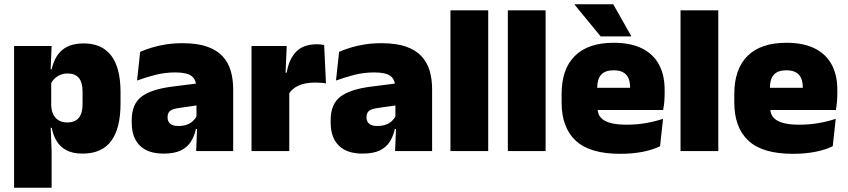

<svg xmlns="http://www.w3.org/2000/svg" viewBox="-20 -708 3974 900"><path d="M367 12Q322.5 12 293 -3Q263.5 -18 246.5 -45.2Q229.5 -72.5 222.5 -109H180L220 -216.5Q220.5 -191 229.2 -172.5Q238 -154 254.8 -144Q271.5 -134 295.5 -134Q331 -134 349 -155.2Q367 -176.5 367 -219V-279Q367 -322 349.5 -342.8Q332 -363.5 296.5 -363.5Q277.5 -363.5 261.5 -356.5Q245.5 -349.5 234 -337.8Q222.5 -326 217 -311.5L176.5 -383.5H222.5Q229.5 -417.5 246.5 -445Q263.5 -472.5 294 -488.5Q324.5 -504.5 372.5 -504.5Q457.5 -504.5 501.2 -447.5Q545 -390.5 545 -275.5V-223Q545 -106.5 501.2 -47.2Q457.5 12 367 12ZM46 172V-492.5H222L216 -352L220 -340V-158L217 -128.5L222 0V172Z M899.5 0 904.5 -126 901 -130.5V-283.5L899.5 -301.5Q899.5 -336 877.2 -352.2Q855 -368.5 801.5 -368.5Q753 -368.5 708.2 -357Q663.5 -345.5 622.5 -330.5L637 -465Q662 -476 692.5 -485.2Q723 -494.5 759 -500Q795 -505.5 835.5 -505.5Q904 -505.5 949.8 -489.8Q995.5 -474 1022.5 -445.2Q1049.5 -416.5 1061.2 -377Q1073 -337.5 1073 -290V0ZM747 12Q673 12 635.2 -25.8Q597.5 -63.5 597.5 -133V-145.5Q597.5 -219.5 642.8 -254.5Q688 -289.5 787.5 -302L913 -318L923.5 -217L817 -201.5Q788 -197.5 776.8 -187.8Q765.5 -178 765.5 -159V-157Q765.5 -139.5 777.2 -128.5Q789 -117.5 816.5 -117.5Q839.5 -117.5 856.2 -123.8Q873 -130 884.2 -140.5Q895.5 -151 902 -163.5L927 -103.5H898.5Q891 -70 874.8 -44Q858.5 -18 828 -3Q797.5 12 747 12Z M1333.5 -267.5 1282.5 -367.5H1324Q1334 -430 1368 -465.2Q1402 -500.5 1465.5 -500.5Q1475 -500.5 1483.2 -499.5Q1491.5 -498.5 1499.5 -497L1508 -317Q1498 -319 1484.2 -320Q1470.5 -321 1457.5 -321Q1410.5 -321 1379.5 -306.8Q1348.5 -292.5 1333.5 -267.5ZM1159 0V-492.5H1324L1317 -329.5H1336V0Z M1832 0 1837 -126 1833.5 -130.5V-283.5L1832 -301.5Q1832 -336 1809.8 -352.2Q1787.5 -368.5 1734 -368.5Q1685.5 -368.5 1640.8 -357Q1596 -345.5 1555 -330.5L1569.5 -465Q1594.5 -476 1625 -485.2Q1655.5 -494.5 1691.5 -500Q1727.5 -505.5 1768 -505.5Q1836.5 -505.5 1882.2 -489.8Q1928 -474 1955 -445.2Q1982 -416.5 1993.8 -377Q2005.5 -337.5 2005.5 -290V0ZM1679.5 12Q1605.5 12 1567.8 -25.8Q1530 -63.5 1530 -133V-145.5Q1530 -219.5 1575.2 -254.5Q1620.5 -289.5 1720 -302L1845.5 -318L1856 -217L1749.5 -201.5Q1720.5 -197.5 1709.2 -187.8Q1698 -178 1698 -159V-157Q1698 -139.5 1709.8 -128.5Q1721.5 -117.5 1749 -117.5Q1772 -117.5 1788.8 -123.8Q1805.5 -130 1816.8 -140.5Q1828 -151 1834.5 -163.5L1859.5 -103.5H1831Q1823.5 -70 1807.2 -44Q1791 -18 1760.5 -3Q1730 12 1679.5 12Z M2091.5 0V-659.5H2268.5V0Z M2360.5 0V-659.5H2537.5V0Z M2886.5 13Q2745 13 2678.8 -48.5Q2612.5 -110 2612.5 -228.5V-267Q2612.5 -384.5 2674.8 -446Q2737 -507.5 2856.5 -507.5Q2936 -507.5 2989 -481.2Q3042 -455 3068.8 -405.8Q3095.5 -356.5 3095.5 -287V-271.5Q3095.5 -251.5 3093.8 -230.8Q3092 -210 3088.5 -192.5H2930Q2932 -223 2932.8 -250Q2933.5 -277 2933.5 -298.5Q2933.5 -324.5 2925.5 -342.2Q2917.5 -360 2900.5 -369.2Q2883.5 -378.5 2856.5 -378.5Q2816 -378.5 2797.8 -357.5Q2779.5 -336.5 2779.5 -298V-253.5L2780.5 -234.5V-203.5Q2780.5 -188 2786 -173.5Q2791.5 -159 2806.2 -147.8Q2821 -136.5 2848.2 -130Q2875.5 -123.5 2919 -123.5Q2963.5 -123.5 3006 -130.8Q3048.5 -138 3088 -151L3074 -22.5Q3039.5 -5.5 2991.8 3.8Q2944 13 2886.5 13ZM2706 -192.5V-296.5H3053V-192.5ZM2854.5 -688 2939 -539V-537.5H2795.5L2673.5 -686V-688Z M3170 0V-659.5H3347V0Z M3696 13Q3554.5 13 3488.2 -48.5Q3422 -110 3422 -228.5V-267Q3422 -384.5 3484.2 -446Q3546.5 -507.5 3666 -507.5Q3745.5 -507.5 3798.5 -481.2Q3851.5 -455 3878.2 -405.8Q3905 -356.5 3905 -287V-271.5Q3905 -251.5 3903.2 -230.8Q3901.5 -210 3898 -192.5H3739.5Q3741.5 -223 3742.2 -250Q3743 -277 3743 -298.5Q3743 -324.5 3735 -342.2Q3727 -360 3710 -369.2Q3693 -378.5 3666 -378.5Q3625.5 -378.5 3607.2 -357.5Q3589 -336.5 3589 -298V-253.5L3590 -234.5V-203.5Q3590 -188 3595.5 -173.5Q3601 -159 3615.8 -147.8Q3630.5 -136.5 3657.8 -130Q3685 -123.5 3728.5 -123.5Q3773 -123.5 3815.5 -130.8Q3858 -138 3897.5 -151L3883.5 -22.5Q3849 -5.5 3801.2 3.8Q3753.5 13 3696 13ZM3515.5 -192.5V-296.5H3862.5V-192.5Z"/></svg>

Font: Anek Gurmukhi Medium ExtraBold
Style: Regular
Weight: 800
Version: Version 1.003